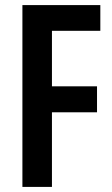

<svg xmlns="http://www.w3.org/2000/svg" viewBox="-20 -734 441 754"><path d="M184 0V-293H361V-395H184V-613H374V-714H68V0Z"/></svg>

Font: Noto Sans Georgian ExtraCondensed SemiBold
Style: Regular
Weight: 600
Width: 2
Designer: Monotype Design Team, Akaki Razmadze
Foundry: Google LLC
Version: Version 2.005